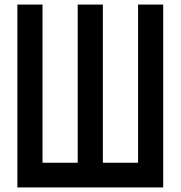

<svg xmlns="http://www.w3.org/2000/svg" viewBox="-20 -820 790 840"><path d="M166 -800V-108H320V-800H430V-108H584V-800H694V0H56V-800Z"/></svg>

Font: Martian Mono Custom sWd Rg
Style: Regular
Weight: 400
Width: 6
Monospace: yes
Designer: Alex Havermale
Foundry: Evil Martians
Version: Version 1.000